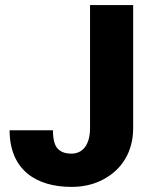

<svg xmlns="http://www.w3.org/2000/svg" viewBox="-20 -731 602 761"><path d="M336.9 -223.1C336.9 -160.2 310.1 -122.1 263.2 -122.1C239.3 -122.1 221.2 -128.4 209 -141.6C196.3 -154.3 189.9 -178.7 189.9 -214.8H18.1C18.1 -60.1 120.6 9.8 263.2 9.8C309.1 9.8 350.6 0.5 387.7 -19C461.4 -57.1 507.8 -127.9 507.8 -223.1V-710.9H336.9Z"/></svg>

Font: Vazirmatn Black
Style: Regular
Weight: 900
Designer: Saber Rastikerdar
Foundry: Saber Rastikerdar
Version: Version 33.003